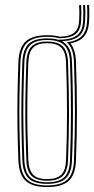

<svg xmlns="http://www.w3.org/2000/svg" viewBox="-20 -748 380 774"><path d="M170.2 6Q110.5 6 83.5 -18.9Q56.5 -43.8 54.2 -101Q51.5 -169.5 50.5 -232Q49.5 -294.5 50.5 -359Q51.5 -423.5 54.2 -498Q56.5 -556 83.6 -581Q110.8 -606 170.2 -606Q201 -606 221.5 -600Q261.2 -601.2 279.2 -616.1Q297.2 -631 299 -664Q300 -679.5 300 -695.9Q300 -712.2 299 -727.5H307Q308 -712.2 308 -695.8Q308 -679.2 307 -663.5Q305.2 -626.8 284.6 -610.5Q264 -594.2 218.2 -593.8Q198.8 -599.5 170.2 -599.5Q114.5 -599.5 89.4 -575.9Q64.2 -552.2 62.2 -497.8Q59.5 -424 58.5 -359.5Q57.5 -295 58.5 -232.4Q59.5 -169.8 62.2 -101.2Q64.2 -47.8 89.2 -24.1Q114.2 -0.5 170.2 -0.5Q226 -0.5 251.1 -23.9Q276.2 -47.2 278.2 -101.2Q282 -200 282.1 -293.6Q282.2 -387.2 278.2 -497.8Q277.2 -526 270.2 -545.6Q263.2 -565.2 249.2 -577.5Q290.5 -582.5 309.8 -602.8Q329 -623 331 -661.8Q331.8 -672.8 331.9 -684Q332 -695.2 331.9 -706.4Q331.8 -717.5 331 -727.5H339Q339.8 -717.5 339.9 -706.4Q340 -695.2 339.9 -683.9Q339.8 -672.5 339 -661.2Q337 -622.8 319.2 -601.6Q301.5 -580.5 264.2 -573.2Q284.5 -548 286.2 -498Q290.2 -387.2 290.1 -293.5Q290 -199.8 286.2 -101Q284 -43.8 257 -18.9Q230 6 170.2 6ZM170.2 -13.2Q217.8 -13.2 239.1 -33.9Q260.5 -54.5 262.2 -102Q266 -201.5 266.1 -294.1Q266.2 -386.8 262.2 -497Q260.5 -546.2 238.5 -566.5Q216.5 -586.8 170.2 -586.8Q123 -586.8 101.6 -566Q80.2 -545.2 78.2 -497.2Q75.5 -423.2 74.5 -358.9Q73.5 -294.5 74.5 -232.1Q75.5 -169.8 78.2 -102Q80.2 -54.5 101.5 -33.9Q122.8 -13.2 170.2 -13.2ZM170.2 -19.5Q127 -19.5 107.5 -38.8Q88 -58 86.2 -102.2Q83.8 -164 82.6 -224.5Q81.5 -285 82.4 -351.5Q83.2 -418 86.2 -497.2Q88 -541.8 107.6 -561.1Q127.2 -580.5 170.2 -580.5Q213.5 -580.5 233 -561Q252.5 -541.5 254.2 -496.8Q258.2 -386.2 258.2 -294.2Q258.2 -202.2 254.2 -102.2Q252.5 -58 233 -38.8Q213.5 -19.5 170.2 -19.5ZM170.2 -26Q209 -26 226.9 -43.6Q244.8 -61.2 246.2 -102.5Q250 -197.5 250.2 -289.6Q250.5 -381.8 246.2 -496.5Q244.8 -539.8 226.1 -556.9Q207.5 -574 170.2 -574Q131 -574 113.5 -556Q96 -538 94.2 -497Q91.2 -417 90.4 -350.6Q89.5 -284.2 90.6 -224.2Q91.8 -164.2 94.2 -102.5Q96 -62.8 112.9 -44.4Q129.8 -26 170.2 -26ZM170.2 -6.8Q118 -6.8 95.1 -29.1Q72.2 -51.5 70.2 -101.5Q67.5 -170.2 66.5 -232.4Q65.5 -294.5 66.5 -358.8Q67.5 -423 70.2 -497.5Q72.2 -548.2 95.2 -570.8Q118.2 -593.2 170.2 -593.2Q196.8 -593.2 215 -587.8Q249.5 -587.8 271 -595.4Q292.5 -603 303.1 -619.6Q313.8 -636.2 315 -663Q316 -679 316 -695.6Q316 -712.2 315 -727.5H323Q324 -712.2 324 -695.4Q324 -678.5 323 -662.2Q321 -622 299.2 -603Q277.5 -584 229.8 -581.8Q249.2 -571.8 259.2 -551.2Q269.2 -530.8 270.2 -497.2Q273 -421 273.8 -353.5Q274.5 -286 273.6 -223.9Q272.8 -161.8 270.2 -101.8Q268.5 -50.8 245.1 -28.8Q221.8 -6.8 170.2 -6.8Z"/></svg>

Font: Big Shoulders Inline Text Thin
Style: Regular
Weight: 100
Designer: Patric King
Foundry: XO Type Co
Version: Version 2.002